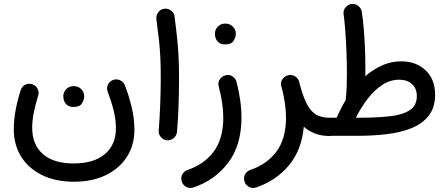

<svg xmlns="http://www.w3.org/2000/svg" viewBox="-20 -659 2250 964"><path d="M351.1 253.4Q259.3 253.4 191.4 220.2Q123.5 187 86.4 127.7Q49.3 68.4 49.3 -9.8Q49.3 -57.6 58.8 -108.2Q68.4 -158.7 84.5 -208.5Q91.3 -226.6 108.6 -234.4Q126 -242.2 143.6 -235.4Q161.1 -229 169.4 -211.7Q177.7 -194.3 170.9 -176.3Q158.2 -135.7 149.9 -94.7Q141.6 -53.7 141.6 -17.1Q141.6 66.9 195.1 114.3Q248.5 161.6 349.6 161.6Q451.2 161.6 506.6 114.7Q562 67.9 562 -15.1Q562 -57.6 551 -102.5Q540 -147.5 521.5 -196.8Q513.7 -214.8 521.2 -232.4Q528.8 -250 545.9 -256.8Q563.5 -264.2 581.3 -256.8Q599.1 -249.5 606.4 -231.9Q627.9 -176.8 641.4 -119.9Q654.8 -63 654.8 -6.8Q654.8 70.3 616.9 128.9Q579.1 187.5 511 220.5Q442.9 253.4 351.1 253.4ZM297.9 -176.3Q297.9 -195.8 312.3 -211.2Q326.7 -226.6 349.6 -226.6Q365.7 -226.6 377 -220Q388.2 -213.4 394.5 -203.1Q402.8 -190.9 402.8 -175.8Q402.8 -159.7 392.1 -140.9Q381.3 -122.1 349.6 -122.1Q328.6 -122.1 317.4 -131.3Q306.2 -140.6 301.8 -152.8Q297.9 -163.1 297.9 -176.3Z M765.1 -563.5Q763.2 -582 774.7 -597.4Q786.1 -612.8 804.7 -615.2Q823.2 -617.7 838.9 -606Q854.5 -594.2 856.4 -575.7Q864.7 -513.2 869.6 -465.3Q874.5 -417.5 876.7 -370.6Q878.9 -323.7 878.9 -264.2Q878.9 -197.8 876.5 -127.7Q874 -57.6 868.7 2.9Q867.2 21.5 852.3 34.2Q837.4 46.9 818.8 45.4Q799.8 43.5 787.4 28.8Q774.9 14.2 776.9 -4.4Q781.7 -64.5 784.4 -134Q787.1 -203.6 787.1 -268.6Q787.1 -324.7 785.2 -367.9Q783.2 -411.1 778.3 -456.5Q773.4 -502 765.1 -563.5Z M1106.9 -279.3Q1128.9 -287.6 1146 -276.4Q1163.1 -265.1 1167.5 -248Q1179.7 -201.2 1186 -156.2Q1192.4 -111.3 1192.4 -68.4Q1192.4 69.8 1125.7 158Q1059.1 246.1 951.2 282.2Q930.7 288.6 914.1 278.8Q897.5 269 892.6 252.4Q886.2 231 896.2 215.1Q906.2 199.2 921.4 194.3Q1004.9 166.5 1053 102.1Q1101.1 37.6 1101.1 -68.4Q1101.1 -139.2 1078.1 -225.1Q1072.8 -245.1 1083 -259.8Q1093.3 -274.4 1106.9 -279.3ZM1059.1 -490.2Q1059.1 -509.8 1073.5 -525.1Q1087.9 -540.5 1110.8 -540.5Q1127 -540.5 1138.2 -533.9Q1149.4 -527.3 1155.8 -517.1Q1164.1 -504.9 1164.1 -489.7Q1164.1 -473.6 1153.3 -454.8Q1142.6 -436 1110.8 -436Q1089.8 -436 1078.6 -445.3Q1067.4 -454.6 1063 -466.8Q1059.1 -477.1 1059.1 -490.2Z M1392.6 -226.1Q1386.2 -243.7 1397.5 -260.3Q1408.7 -276.9 1427.2 -281.2Q1435.5 -283.2 1443.4 -282.2Q1458 -280.3 1468.5 -270.5Q1479 -260.7 1482.4 -248Q1484.4 -239.7 1486.3 -231.4Q1501 -177.2 1518.6 -140.9Q1536.1 -104.5 1563.2 -86.2Q1590.3 -67.9 1634.8 -67.9H1635.3Q1654.3 -67.9 1667.7 -54.4Q1681.2 -41 1681.2 -22Q1681.2 -2.9 1667.7 10.5Q1654.3 23.9 1635.3 23.9H1634.8Q1594.7 23.9 1562.7 11.7Q1530.8 -0.5 1505.4 -22.5Q1494.1 96.2 1429.4 172.6Q1364.7 249 1266.1 282.2Q1245.6 288.6 1229 278.8Q1212.4 269 1207.5 252.4Q1201.2 231 1211.2 215.1Q1221.2 199.2 1236.3 194.3Q1319.8 166.5 1367.9 102.1Q1416 37.6 1416 -68.4Q1416 -137.7 1394 -221.2Q1393.6 -223.6 1392.6 -226.1Z M1589.8 -22.5Q1589.8 -41.5 1603 -54.7Q1616.2 -67.9 1635.3 -67.9H1669.9Q1670.4 -69.3 1671.4 -71.3Q1691.4 -116.2 1715.3 -155.8Q1715.3 -158.7 1715.8 -162.6Q1719.2 -187.5 1720.5 -220.5Q1721.7 -253.4 1721.7 -293Q1721.7 -344.7 1719.5 -399.4Q1717.3 -454.1 1713.6 -503.7Q1710 -553.2 1705.1 -588.4Q1702.6 -607.4 1715.1 -621.8Q1727.5 -636.2 1744.1 -638.7Q1764.6 -641.6 1779.5 -628.9Q1794.4 -616.2 1796.9 -597.7Q1802.2 -562.5 1806.2 -515.9Q1810.1 -469.2 1812.3 -419.7Q1814.5 -370.1 1814.5 -325.7Q1814.5 -300.3 1814 -276.4Q1853.5 -310.5 1898.7 -330.8Q1943.8 -351.1 1994.6 -351.1Q2069.3 -351.1 2116.9 -305.9Q2164.6 -260.7 2164.6 -184.1Q2164.6 -118.7 2132.3 -77.9Q2100.1 -37.1 2044.9 -15.1Q1989.7 6.8 1919.9 14.9Q1850.1 22.9 1774.4 22.9H1635.3Q1616.2 22.9 1603 9.5Q1589.8 -3.9 1589.8 -22.5ZM1984.4 -258.8Q1938.5 -258.8 1898.7 -232.4Q1858.9 -206.1 1825.7 -162.6Q1792.5 -119.1 1766.6 -67.9H1780.8Q1867.2 -67.9 1932.9 -74.7Q1998.5 -81.5 2035.6 -104.7Q2072.8 -127.9 2072.8 -176.8Q2072.8 -214.8 2048.6 -236.8Q2024.4 -258.8 1984.4 -258.8Z"/></svg>

Font: Mikhak Medium
Style: Regular
Weight: 500
Designer: Amin Abedi
Version: Version 3.3